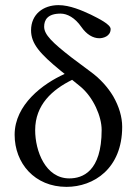

<svg xmlns="http://www.w3.org/2000/svg" viewBox="-20 -718 531 748"><path d="M232 -430C147 -392 37 -310 37 -193C37 -82 115 10 239 10C345 10 456 -61 456 -224C456 -262 444 -303 421 -343C400 -378 370 -412 331 -440L260 -493C184 -552 152 -583 152 -614C152 -640 165 -665 216 -665C242 -665 272 -649 297 -613C317 -584 342 -569 367 -569C381 -569 411 -576 411 -605C411 -623 364 -646 334 -661C300 -677 252 -698 208 -698C148 -698 101 -662 101 -600C101 -548 135 -509 217 -442ZM261 -407 293 -381C344 -339 376 -264 376 -212C376 -49 301 -23 250 -23C157 -23 117 -130 117 -211C117 -310 184 -369 261 -407Z"/></svg>

Font: Libertinus Math
Style: Regular
Weight: 400
Designer: Philipp H. Poll
Foundry: Khaled Hosny
Version: Version 6.2